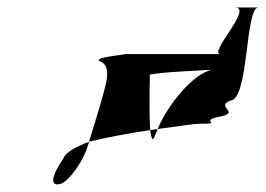

<svg xmlns="http://www.w3.org/2000/svg" viewBox="-20 -714 713 515"><path d="M150 -289C117 -241 112 -210 146 -222C171 -235 204 -286 214 -318L219 -334C183 -320 155 -305 150 -289ZM247 -550C227 -563 354 -569 301 -569H572C536 -569 661 -694 610 -694H673C637 -694 648 -444 597 -444C555 -426 632 -412 564 -400C512 -388 584 -382 515 -382C503 -382 467 -377 403 -368C426 -426 495 -516 549 -527C520 -525 416 -521 382 -514C381 -473 380 -402 383 -365C328 -357 269 -346 219 -334L248 -430C265 -490 282 -538 247 -550ZM373 -509 374 -512C373 -511 372 -510 373 -509ZM383 -365C386 -341 390 -332 396 -352C398 -357 401 -362 403 -368C398 -367 388 -366 383 -365Z"/></svg>

Font: bitstorm
Style: suextobl
Weight: 400
Version: Version 0.2